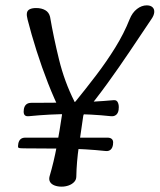

<svg xmlns="http://www.w3.org/2000/svg" viewBox="-20 -697 596 717"><path d="M87 -263Q76 -262 71.5 -268Q67 -274 69 -287V-289Q71 -301 78 -307Q85 -313 97 -313Q174 -313 250.5 -314.5Q327 -316 405 -323Q416 -324 420.5 -313.5Q425 -303 423 -289V-287Q421 -274 413.5 -268Q406 -262 395 -263Q320 -271 243.5 -271Q167 -271 87 -263ZM69 -143Q53 -143 49.5 -145Q46 -147 48 -157V-159Q50 -171 56.5 -177Q63 -183 75 -183Q152 -183 228.5 -183Q305 -183 381 -183Q393 -183 398.5 -177Q404 -171 402 -159V-157Q400 -144 393 -138Q386 -132 375 -133Q299 -141 222.5 -142Q146 -143 69 -143ZM210 0Q195 0 183.5 -4.5Q172 -9 167 -17.5Q162 -26 165 -38Q181 -92 192 -151Q203 -210 211 -265Q212 -268 211.5 -270Q211 -272 209 -274Q183 -326 159.5 -386Q136 -446 116.5 -507.5Q97 -569 83 -624Q79 -639 80.5 -648.5Q82 -658 91 -662.5Q100 -667 115 -667Q135 -667 149 -659Q163 -651 167 -634Q180 -558 200.5 -474.5Q221 -391 258 -318Q258 -314 262 -318Q301 -366 339.5 -416.5Q378 -467 410.5 -519.5Q443 -572 464 -625Q474 -650 491.5 -663.5Q509 -677 528 -677Q542 -677 549.5 -670Q557 -663 556 -651Q555 -639 545 -625Q508 -570 466.5 -508Q425 -446 381.5 -386Q338 -326 295 -274Q294 -272 293 -270Q292 -268 291 -265Q283 -210 274.5 -151Q266 -92 265 -38Q265 -26 257 -17.5Q249 -9 236.5 -4.5Q224 0 210 0Z"/></svg>

Font: Winky Sans Light
Style: Italic
Weight: 300
Italic angle: -8.97852°
Designer: Simon Atzbach
Foundry: typofactur
Version: Version 1.205